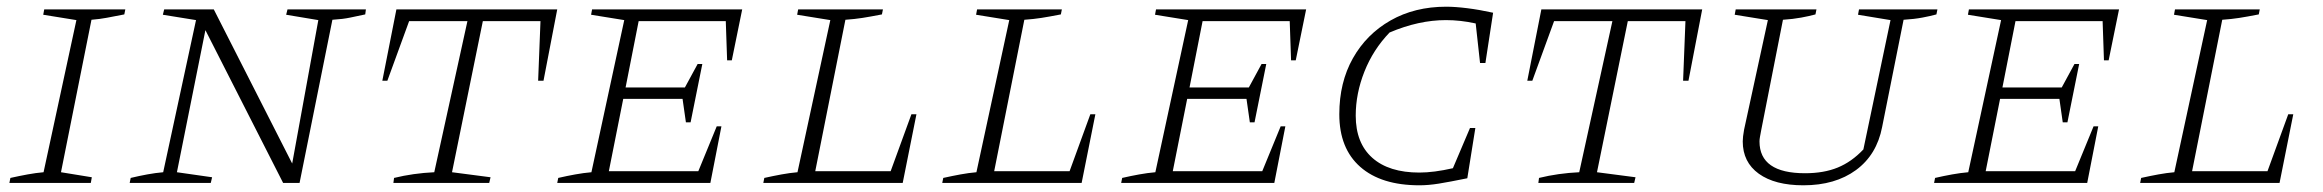

<svg xmlns="http://www.w3.org/2000/svg" viewBox="-20 -546 6933 573"><path d="M8 0 11 -15Q38 -21 62.5 -25.5Q87 -30 110 -32L208 -486L109 -502L112 -518H354L351 -503Q320 -497 299 -493Q278 -489 253 -487L162 -32L254 -17L251 0Z M838 -518H1072L1070 -503Q1046 -498 1025 -493.5Q1004 -489 972 -487L874 0H825L593 -456L508 -32L613 -17L609 0H367L370 -15Q395 -21 419.5 -25.5Q444 -30 467 -32L565 -486L466 -502L470 -518H618L852 -58L930 -486L834 -502Z M1643 -518 1602 -305H1586L1593 -483H1421L1329 -32L1444 -17L1440 0H1154L1156 -15Q1213 -29 1276 -32L1375 -483H1201L1136 -305H1121L1163 -518Z M1643 0 1646 -15Q1672 -21 1697 -25.5Q1722 -30 1745 -32L1843 -486L1744 -502L1747 -518H2195L2164 -366H2150L2146 -483H1886L1847 -285H2024L2062 -355H2076L2041 -181H2027L2017 -251H1840L1797 -35H2064L2119 -169H2133L2100 0Z M2700 -205H2715L2674 0H2258L2261 -15Q2288 -21 2312.5 -25.5Q2337 -30 2360 -32L2458 -486L2359 -502L2362 -518H2615L2612 -503Q2576 -496 2553.5 -492.5Q2531 -489 2503 -487L2413 -35H2638Z M3234 -205H3249L3208 0H2792L2795 -15Q2822 -21 2846.5 -25.5Q2871 -30 2894 -32L2992 -486L2893 -502L2896 -518H3149L3146 -503Q3110 -496 3087.5 -492.5Q3065 -489 3037 -487L2947 -35H3172Z M3326 0 3329 -15Q3355 -21 3380 -25.5Q3405 -30 3428 -32L3526 -486L3427 -502L3430 -518H3878L3847 -366H3833L3829 -483H3569L3530 -285H3707L3745 -355H3759L3724 -181H3710L3700 -251H3523L3480 -35H3747L3802 -169H3816L3783 0Z M4216 7Q4102 7 4039.5 -48Q3977 -103 3977 -205Q3977 -300 4017.5 -372Q4058 -444 4130 -485Q4202 -526 4296 -526Q4323 -526 4359 -521.5Q4395 -517 4436 -508L4413 -358H4397L4384 -476Q4339 -486 4295 -486Q4214 -486 4127 -449Q4078 -398 4052 -332.5Q4026 -267 4026 -201Q4026 -119 4075.5 -75Q4125 -31 4216 -31Q4259 -31 4316 -44L4367 -164H4383L4359 -14Q4305 -3 4274 2Q4243 7 4216 7Z M5060 -518 5019 -305H5003L5010 -483H4838L4746 -32L4861 -17L4857 0H4571L4573 -15Q4630 -29 4693 -32L4792 -483H4618L4553 -305H4538L4580 -518Z M5362 7Q5277 7 5229 -27.5Q5181 -62 5181 -124Q5181 -137 5185 -159L5256 -486L5157 -502L5160 -518H5401L5398 -503Q5380 -498 5355.5 -493.5Q5331 -489 5301 -487L5236 -157Q5234 -146 5232.5 -138Q5231 -130 5231 -124Q5231 -29 5367 -29Q5423 -29 5464.5 -46Q5506 -63 5541 -100L5622 -486L5525 -502L5528 -518H5762L5759 -503Q5741 -498 5717 -493.5Q5693 -489 5661 -487L5597 -167Q5581 -84 5519 -38.5Q5457 7 5362 7Z M5752 0 5755 -15Q5781 -21 5806 -25.5Q5831 -30 5854 -32L5952 -486L5853 -502L5856 -518H6304L6273 -366H6259L6255 -483H5995L5956 -285H6133L6171 -355H6185L6150 -181H6136L6126 -251H5949L5906 -35H6173L6228 -169H6242L6209 0Z M6809 -205H6824L6783 0H6367L6370 -15Q6397 -21 6421.5 -25.5Q6446 -30 6469 -32L6567 -486L6468 -502L6471 -518H6724L6721 -503Q6685 -496 6662.5 -492.5Q6640 -489 6612 -487L6522 -35H6747Z"/></svg>

Font: Piazzolla SC ExtraLight
Style: Italic
Weight: 200
Italic angle: -11.3°
Designer: Juan Pablo del Peral
Foundry: Huerta Tipografica
Version: Version 1.330